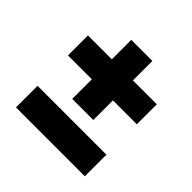

<svg xmlns="http://www.w3.org/2000/svg" viewBox="-148 -787 830 830"><g transform="rotate(45 267.5 -371.5)"><path d="M203 -290V-410H57V-532H203V-651H332V-532H478V-410H332V-290ZM57 -92V-224H478V-92Z"/></g></svg>

Font: Bricolage Grotesque 10pt ExtraBold
Style: Regular
Weight: 800
Designer: Mathieu Triay
Foundry: Atelier Triay
Version: Version 1.000; ttfautohint (v1.8.4.7-5d5b);gftools[0.9.32]